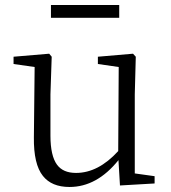

<svg xmlns="http://www.w3.org/2000/svg" viewBox="-20 -731 680 765"><path d="M257 14C330 14 395 -22 452 -93L458 8L596 0V-29L517 -40V-355L521 -505L510 -517L370 -505V-476L453 -464L451 -129C398 -71 342 -42 283 -42C248 -42 223 -53 207 -75C190 -98 181 -137 181 -190V-355L186 -505L176 -517L34 -505V-476L118 -464L115 -184C114 -113 126 -61 151 -30C174 -1 209 14 257 14ZM455 -660V-711H183V-660Z"/></svg>

Font: AllPunType Light
Style: Regular
Weight: 300
Version: 1.0